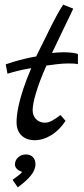

<svg xmlns="http://www.w3.org/2000/svg" viewBox="-20 -605 360 823"><path d="M91 57C65 57 44 76 44 100C44 116 59 127 75 132C70 140 49 154 34 166L56 198C103 164 132 132 132 99C132 73 116 57 91 57ZM239 -112C213 -91 191 -79 173 -79C141 -79 120 -102 120 -132C120 -166 138 -232 179 -324C209 -328 242 -333 272 -333C287 -333 300 -333 314 -330V-373C305 -378 279 -381 251 -381C234 -381 218 -379 203 -378C260 -499 271 -518 294 -568L251 -585C220 -541 170 -432 135 -363C71 -353 -14 -324 5 -328L12 -289C38 -297 71 -306 114 -313C56 -177 51 -109 51 -81C51 -33 81 -4 129 -4C176 -4 227 -34 261 -87Z"/></svg>

Font: Marck Script
Style: Regular
Weight: 400
Designer: Denis Masharov, Marck Fogel
Foundry: Denis Masharov
Version: Version 1.002